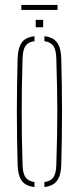

<svg xmlns="http://www.w3.org/2000/svg" viewBox="-20 -750 318 774"><path d="M51 -85Q49.5 -138.5 48.8 -192.2Q48 -246 48 -299.5Q48 -353 48.8 -406.8Q49.5 -460.5 51 -514Q52.5 -557 67.8 -578.5Q83 -600 119 -604V-584Q93.5 -580.5 82.8 -565Q72 -549.5 71 -514Q69 -450.5 68.2 -399Q67.5 -347.5 67.5 -299.5Q67.5 -251.5 68.2 -200Q69 -148.5 71 -85Q72 -50 83.2 -34.8Q94.5 -19.5 119 -16V4Q83 0 67.8 -21.2Q52.5 -42.5 51 -85ZM159 4V-16Q184 -19.5 195 -34.8Q206 -50 207 -85Q209 -148.5 210 -200Q211 -251.5 211 -299.5Q211 -347.5 210 -399Q209 -450.5 207 -514Q206 -549.5 195.2 -565Q184.5 -580.5 159 -584V-604Q183 -601.5 197.5 -591Q212 -580.5 219 -561.8Q226 -543 227 -514Q228.5 -460.5 229.2 -406.8Q230 -353 230 -299.5Q230 -246 229.2 -192.2Q228.5 -138.5 227 -85Q226 -57 219 -38.2Q212 -19.5 197.5 -9.2Q183 1 159 4ZM124 -640V-670H154V-640ZM66 -730H212V-710H66Z"/></svg>

Font: Big Shoulders Stencil Thin
Style: Regular
Weight: 100
Designer: Patric King
Foundry: XO Type Co
Version: Version 2.001